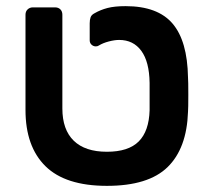

<svg xmlns="http://www.w3.org/2000/svg" viewBox="-20 -595 680 625"><path d="M328 10Q193 10 128 -54Q63 -118 63 -237V-547Q63 -558 70 -564.5Q77 -571 87 -571H159Q170 -571 176.5 -564.5Q183 -558 183 -547V-242Q183 -173 220 -137Q257 -101 328 -101Q398 -101 431.5 -134.5Q465 -168 467 -236V-325Q466 -394 440 -429.5Q414 -465 368 -465Q353 -465 334 -460Q315 -455 302 -447Q298 -444 292 -444Q284 -444 278 -449.5Q272 -455 272 -464V-519Q272 -531 275 -539Q278 -547 288 -552Q307 -563 330 -569Q353 -575 389 -575Q493 -575 541.5 -518.5Q590 -462 592 -343Q593 -333 593 -287Q593 -241 592 -231Q588 -112 525.5 -51Q463 10 328 10Z"/></svg>

Font: Rubik AZ
Style: Regular
Weight: 500
Designer: Hubert and Fischer
Foundry: Hubert & Fischer
Version: Version 2.000